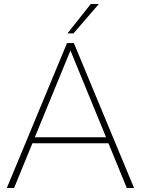

<svg xmlns="http://www.w3.org/2000/svg" viewBox="-20 -934 700 954"><path d="M610 0H646L347 -720H313L14 0H50L141 -222H519ZM153 -252 330 -683 507 -252ZM315 -768H345L471 -914H431Z"/></svg>

Font: Aspekta 100
Style: Regular
Weight: 100
Designer: Ivo Dolenc
Version: Version 2.000